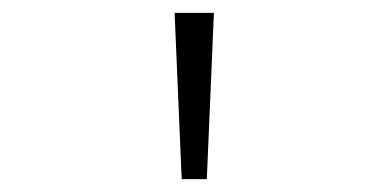

<svg xmlns="http://www.w3.org/2000/svg" viewBox="-20 -734 603 298"><path d="M262 -456 251 -714H312L301 -456Z"/></svg>

Font: Noto Sans Mono SemiCondensed Light
Style: Regular
Weight: 300
Width: 4
Designer: Monotype Design Team
Foundry: Monotype Imaging Inc.
Version: Version 2.014; ttfautohint (v1.8.4.7-5d5b)